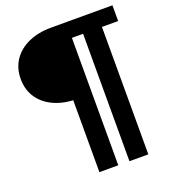

<svg xmlns="http://www.w3.org/2000/svg" viewBox="-160 -819 1024 1147"><g transform="rotate(-20 352.0 -245.0)"><path d="M273.5 210V-269L297.5 -246.5Q215.5 -246.5 153.2 -274.5Q91 -302.5 56.5 -353.2Q22 -404 22 -473Q22 -542 56.5 -593Q91 -644 153.2 -672Q215.5 -700 297.5 -700H687.5V-600H584.5V210H464.5V-600H393.5V210Z"/></g></svg>

Font: Geologica Thin Cursive ExtraBold
Style: Regular
Weight: 800
Version: Version 1.010;gftools[0.9.28]